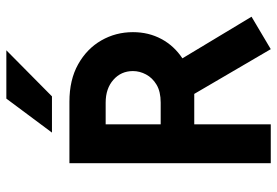

<svg xmlns="http://www.w3.org/2000/svg" viewBox="-152 -708 861 596"><g transform="rotate(-90 278.0 -410.5)"><path d="M422.9 0 284 -237.5H189.6V0H68.8V-625H259.7Q327.8 -625 376 -597.9Q424.3 -570.8 450 -526Q475.7 -481.2 475.7 -427.8Q475.7 -379.2 454.5 -339.6Q433.3 -300 394.4 -274.3L523.6 -59.7Q523.6 -59.7 422.9 0ZM189.6 -341.7H256.9Q291 -341.7 312.5 -354.5Q334 -367.4 344.4 -387.2Q354.9 -406.9 354.9 -427.8Q354.9 -464.6 327.8 -488.5Q300.7 -512.5 256.9 -512.5H189.6ZM163.9 -679.2 269.4 -820.8H419.4L276.4 -679.2Z"/></g></svg>

Font: co2trust
Style: Bold
Weight: 700
Designer: Kristian Moeller
Foundry: Dicotype
Version: Version 1.000